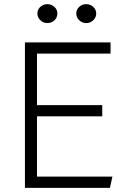

<svg xmlns="http://www.w3.org/2000/svg" viewBox="-20 -904 630 924"><path d="M100 0V-700H512V-646H158V-398H472V-344H158V-54H521L509 0ZM208 -793Q188 -793 174 -806.8Q160 -820.5 160 -839Q160 -851.5 166.5 -861.8Q173 -872 184 -878Q195 -884 208 -884Q227.5 -884 241.8 -871Q256 -858 256 -839Q256 -826.5 249.8 -816Q243.5 -805.5 232.5 -799.2Q221.5 -793 208 -793ZM395 -793Q375 -793 361 -806.8Q347 -820.5 347 -839Q347 -851 353.2 -861.2Q359.5 -871.5 370.5 -877.8Q381.5 -884 395 -884Q414.5 -884 428.8 -871Q443 -858 443 -839Q443 -826.5 436.5 -816Q430 -805.5 419 -799.2Q408 -793 395 -793Z"/></svg>

Font: Geologica-Sharp
Style: Regular
Weight: 100
Designer: Sindre Bremnes, Frode Helland
Foundry: Monokrom Skriftforlag AS
Version: Version 1.010;gftools[0.9.28]